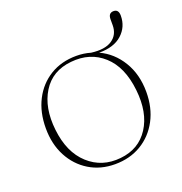

<svg xmlns="http://www.w3.org/2000/svg" viewBox="-110 -668 731 773"><g transform="rotate(-20 256.0 -281.0)"><path d="M256 -453.5Q287.5 -453.5 316.5 -445Q374.5 -437.5 405.2 -458.2Q436 -479 436 -519.5V-544.5Q436 -571.5 458.5 -571.5Q480 -571.5 480 -544.5Q480 -496.5 445.2 -465Q410.5 -433.5 347 -434Q403.5 -408 437.5 -352Q471.5 -296 471.5 -221Q471.5 -153 443.8 -100.8Q416 -48.5 367 -19.2Q318 10 254.5 10Q192.5 10 144.2 -19.5Q96 -49 68.5 -101Q41 -153 41 -221Q41 -289.5 67.8 -341.8Q94.5 -394 143 -423.8Q191.5 -453.5 256 -453.5ZM283.5 -6Q364 -14 405.5 -78Q447 -142 436 -241.5Q425 -344 368.2 -395.2Q311.5 -446.5 228 -438Q145 -430 104.8 -365Q64.5 -300 75.5 -202.5Q86.5 -102.5 144.2 -50Q202 2.5 283.5 -6Z"/></g></svg>

Font: Fraunces 72pt Thin
Style: Regular
Weight: 100
Version: Version 1.000;[b76b70a41]